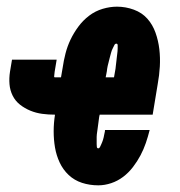

<svg xmlns="http://www.w3.org/2000/svg" viewBox="-20 -548 540 576"><path d="M275 8Q249 8 226 0.5Q203 -7 186 -23Q169 -39 159 -60.5Q149 -82 145 -105.5Q141 -129 141 -154Q141 -179 145 -204Q125 -204 106.5 -206.5Q88 -209 71 -216Q54 -223 40 -234Q26 -245 18 -261Q10 -277 8.5 -295.5Q7 -314 10 -333L16 -369H150L144 -333Q144 -331 143.5 -328.5Q143 -326 143 -324Q143 -322 142.5 -319Q142 -316 145 -316H163L168 -345Q171 -366 176.5 -387.5Q182 -409 191.5 -429Q201 -449 215 -468Q229 -487 247.5 -501Q266 -515 288 -521.5Q310 -528 331 -528Q357 -528 381.5 -519Q406 -510 422 -492Q438 -474 446.5 -450Q455 -426 458 -400.5Q461 -375 459.5 -348.5Q458 -322 453 -295L438 -204H279Q278 -201 277.5 -197Q277 -193 276.5 -189.5Q276 -186 275.5 -182Q275 -178 274.5 -174.5Q274 -171 273.5 -167Q273 -163 272.5 -159.5Q272 -156 271.5 -152.5Q271 -149 270.5 -145Q270 -141 270 -137.5Q270 -134 270 -130Q270 -126 270 -122.5Q270 -119 270 -115.5Q270 -112 270.5 -107.5Q271 -103 275 -103Q278 -103 280 -107Q282 -111 283.5 -114.5Q285 -118 286.5 -121.5Q288 -125 289 -128.5Q290 -132 291 -136Q292 -140 292.5 -143.5Q293 -147 294 -150.5Q295 -154 295 -158H429Q424 -138 417.5 -119Q411 -100 401.5 -82Q392 -64 379 -47Q366 -30 349.5 -17.5Q333 -5 313.5 1.5Q294 8 275 8ZM297 -316H322Q323 -320 323.5 -324.5Q324 -329 325 -333Q326 -337 326.5 -341.5Q327 -346 327.5 -350.5Q328 -355 328.5 -359Q329 -363 329.5 -367.5Q330 -372 330.5 -376.5Q331 -381 331.5 -385Q332 -389 332.5 -393.5Q333 -398 333 -402.5Q333 -407 333 -412Q333 -417 329 -417Q325 -417 323 -412.5Q321 -408 319 -404.5Q317 -401 315.5 -397Q314 -393 313 -389Q312 -385 311 -381.5Q310 -378 309 -374Q308 -370 307 -366Q306 -362 305 -358Q304 -354 303 -350Q302 -346 301.5 -342Q301 -338 300.5 -334Q300 -330 299 -326Z"/></svg>

Font: Iosevka SS04 Heavy Oblique
Style: Regular
Weight: 900
Italic angle: -9°
Monospace: yes
Designer: Belleve Invis
Foundry: Belleve Invis
Version: Version 19.0.0; ttfautohint (v1.8.4)